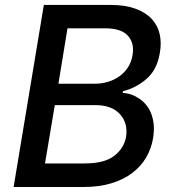

<svg xmlns="http://www.w3.org/2000/svg" viewBox="-20 -747 694 767"><path d="M155.2 -727.3H421.5Q479.8 -727.3 520.4 -712.5Q561.1 -697.8 585.4 -672.1Q609.7 -646.3 617.7 -611.3Q625.7 -576.3 618.6 -536.2Q607.6 -468 565.3 -431.8Q523.4 -395.6 471.6 -382.8L470.2 -375.7Q505.3 -374.3 536.9 -352.6Q552.6 -342 564.8 -326.7Q577.1 -311.4 584.5 -291.7Q592 -272 594.1 -248Q596.2 -224.1 591.6 -195.7Q584.9 -154.1 564.1 -118.4Q543.3 -82.7 508.7 -56.3Q474.1 -29.8 425.2 -14.9Q376.4 0 313.2 0H34.4ZM318.2 -94.1Q397.4 -94.1 436.4 -124.6Q475.9 -155.2 483.7 -201Q487.6 -226.9 481.9 -249.3Q476.2 -271.7 459.9 -290.1Q427.2 -327.1 361.2 -327.1H198.9L159.8 -94.1ZM360.1 -412.6Q386.7 -412.6 411.9 -420.3Q437.1 -427.9 457.4 -442.5Q477.6 -457 491.5 -478.5Q505.3 -500 509.6 -527.7Q517.4 -573.9 491.5 -603.7Q464.8 -633.9 399.5 -633.9H249.6L213.4 -412.6Z"/></svg>

Font: Inter P Medium
Style: Italic
Weight: 500
Italic angle: 9.39999°
Designer: Rasmus Andersson
Foundry: rsms
Version: Version 3.018;git-588b23468